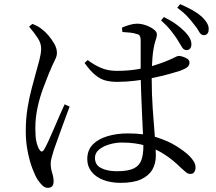

<svg xmlns="http://www.w3.org/2000/svg" viewBox="-20 -853 1040 924"><path d="M875 -612Q863 -613 854.5 -628Q846 -643 832 -665Q819 -685 801 -707.5Q783 -730 755 -755L769 -771Q805 -753 829.5 -735Q854 -717 871 -699Q888 -681 895 -666Q902 -651 901 -636Q900 -623 892.5 -617Q885 -611 875 -612ZM560 27Q515 27 478.5 13.5Q442 0 421 -26Q400 -52 400 -87Q400 -130 426 -157Q452 -184 497 -197.5Q542 -211 596 -211Q674 -211 731.5 -193Q789 -175 828.5 -150Q868 -125 890 -104Q904 -90 912.5 -76Q921 -62 921 -48Q921 -34 915 -25Q909 -16 896 -16Q885 -16 875 -24Q865 -32 850 -46Q815 -81 774.5 -108Q734 -135 683.5 -151Q633 -167 567 -167Q536 -167 506 -158Q476 -149 456.5 -133Q437 -117 437 -93Q437 -59 467 -44Q497 -29 541 -29Q597 -29 624 -42.5Q651 -56 660.5 -83Q670 -110 670 -150Q670 -172 668 -210Q666 -248 664 -294.5Q662 -341 660 -389Q658 -437 657 -480Q657 -505 657 -540Q657 -575 657 -607.5Q657 -640 657 -657Q657 -669 655 -675Q653 -681 649.5 -684.5Q646 -688 639 -689Q625 -694 607 -696Q589 -698 569 -699L567 -720Q582 -727 602.5 -733Q623 -739 639 -739Q661 -739 683 -731Q705 -723 720 -711.5Q735 -700 735 -688Q735 -678 732.5 -670.5Q730 -663 726.5 -651.5Q723 -640 719 -618Q716 -601 714 -579Q712 -557 711 -531.5Q710 -506 710 -479Q710 -402 715 -329.5Q720 -257 725 -198Q730 -139 730 -104Q730 -66 713 -36.5Q696 -7 659 10Q622 27 560 27ZM210 51Q196 51 184.5 40Q173 29 162 13Q149 -7 135.5 -43Q122 -79 113 -125Q104 -171 104 -221Q104 -281 112.5 -333Q121 -385 132.5 -427.5Q144 -470 152 -500Q162 -536 169.5 -564Q177 -592 178 -616Q179 -643 162.5 -668.5Q146 -694 120 -725L136 -738Q153 -731 163 -725.5Q173 -720 187 -708Q197 -701 213 -682.5Q229 -664 241.5 -642Q254 -620 254 -598Q254 -583 244 -563.5Q234 -544 215 -499Q204 -471 188 -429Q172 -387 161 -337Q150 -287 150 -234Q150 -195 155 -172Q160 -149 169 -134Q174 -125 180 -124Q186 -123 192 -133Q200 -146 213 -174Q226 -202 240.5 -236Q255 -270 268.5 -301Q282 -332 291 -351L315 -340Q308 -321 297 -291.5Q286 -262 275 -231.5Q264 -201 254.5 -174.5Q245 -148 240 -134Q233 -111 228.5 -94.5Q224 -78 224 -66Q224 -43 231 -21Q238 1 238 20Q238 51 210 51ZM544 -459Q513 -459 488 -465.5Q463 -472 438.5 -492Q414 -512 387 -550L402 -564Q432 -541 465.5 -526.5Q499 -512 542 -512Q595 -512 641 -519.5Q687 -527 721.5 -538Q756 -549 776 -557Q808 -570 821 -577Q834 -584 840 -584Q856 -583 874 -574.5Q892 -566 892 -552Q892 -538 881 -529.5Q870 -521 846 -512Q827 -506 793 -496.5Q759 -487 717.5 -478.5Q676 -470 631 -464.5Q586 -459 544 -459ZM959 -684Q946 -685 938 -700.5Q930 -716 915 -734Q900 -754 882 -773.5Q864 -793 833 -816L847 -833Q884 -817 909 -802.5Q934 -788 952 -772Q970 -754 978 -738.5Q986 -723 984 -709Q984 -697 977 -690Q970 -683 959 -684Z"/></svg>

Font: Noto Serif JP ExtraLight
Style: Regular
Weight: 400
Version: Version 2.003-H1;hotconv 1.1.1;makeotfexe 2.6.0